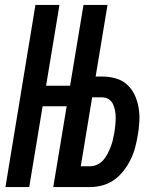

<svg xmlns="http://www.w3.org/2000/svg" viewBox="-20 -755 640 775"><path d="M2 0 123 -735H220L166 -409H311L298 -326H152L98 0ZM195 0 317 -735H414L366 -446H393Q421 -446 447.5 -438.5Q474 -431 493.5 -413Q513 -395 524 -371Q535 -347 539.5 -320Q544 -293 542.5 -264.5Q541 -236 536 -209Q532 -184 525.5 -159.5Q519 -135 507.5 -111.5Q496 -88 479.5 -66.5Q463 -45 441.5 -29.5Q420 -14 394.5 -7Q369 0 345 0ZM345 -84Q359 -84 373.5 -91Q388 -98 398 -110Q408 -122 415 -136Q422 -150 427.5 -164Q433 -178 436 -192.5Q439 -207 442 -222Q444 -236 445.5 -250.5Q447 -265 447 -279.5Q447 -294 444.5 -308Q442 -322 436.5 -334Q431 -346 419.5 -354Q408 -362 393 -362H352L306 -84Z"/></svg>

Font: Iosevka Curly Medium Extended
Style: Italic
Weight: 500
Width: 7
Italic angle: -9°
Monospace: yes
Designer: Belleve Invis
Foundry: Belleve Invis
Version: Version 11.1.0; ttfautohint (v1.8.3)